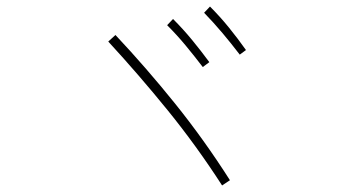

<svg xmlns="http://www.w3.org/2000/svg" viewBox="-20 -695 1040 587"><path d="M683 -144 659 -128Q581 -249 492.5 -358Q404 -467 311 -568L333 -588Q427 -488 515.5 -378Q604 -268 683 -144ZM600 -490Q574 -524 547.5 -556Q521 -588 491 -618L509 -637Q540 -606 567.5 -572.5Q595 -539 620 -505ZM713 -528Q687 -562 660.5 -593.5Q634 -625 604 -656L622 -675Q653 -644 680.5 -610Q708 -576 732 -542Z"/></svg>

Font: Murecho Thin ExtraLight
Style: Regular
Weight: 250
Version: Version 1.010